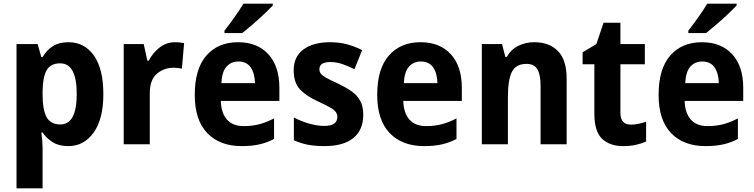

<svg xmlns="http://www.w3.org/2000/svg" viewBox="-20 -786 4108 1046"><path d="M353 -556Q440 -556 491.5 -483.5Q543 -411 543 -273Q543 -137 490 -63.5Q437 10 352 10Q301 10 267.5 -11Q234 -32 212 -64H205Q212 -16 212 20V240H70V-546H185L205 -475H212Q235 -514 268.5 -535Q302 -556 353 -556ZM308 -441Q256 -441 234.5 -404Q213 -367 212 -290V-270Q212 -189 233.5 -148.5Q255 -108 309 -108Q398 -108 398 -274Q398 -441 308 -441Z M934 -556Q959 -556 983 -551L971 -412Q963 -414 950.5 -415.5Q938 -417 926 -417Q873 -417 834.5 -384Q796 -351 796 -278V0H654V-546H763L783 -455H790Q811 -496 848 -526Q885 -556 934 -556Z M1277 -556Q1382 -556 1442 -490.5Q1502 -425 1502 -308V-236H1183Q1185 -170 1216.5 -134.5Q1248 -99 1308 -99Q1353 -99 1392 -109Q1431 -119 1473 -141V-29Q1435 -9 1393.5 0.5Q1352 10 1297 10Q1177 10 1109 -61Q1041 -132 1041 -269Q1041 -411 1104.5 -483.5Q1168 -556 1277 -556ZM1278 -451Q1239 -451 1214 -423Q1189 -395 1186 -333H1369Q1368 -386 1346 -418.5Q1324 -451 1278 -451ZM1466 -756Q1449 -738 1419 -709.5Q1389 -681 1356.5 -653Q1324 -625 1300 -606H1203V-619Q1228 -651 1257 -691.5Q1286 -732 1306 -766H1466Z M1959 -161Q1959 -78 1905 -34Q1851 10 1747 10Q1697 10 1657.5 2.5Q1618 -5 1581 -22V-146Q1618 -126 1663 -113Q1708 -100 1746 -100Q1784 -100 1801 -113Q1818 -126 1818 -149Q1818 -162 1811 -173.5Q1804 -185 1782 -198.5Q1760 -212 1713 -233Q1646 -264 1613 -300.5Q1580 -337 1580 -403Q1580 -478 1633.5 -517Q1687 -556 1778 -556Q1825 -556 1867 -545.5Q1909 -535 1953 -513L1911 -409Q1877 -426 1845 -437Q1813 -448 1779 -448Q1720 -448 1720 -409Q1720 -396 1727.5 -385.5Q1735 -375 1756.5 -362.5Q1778 -350 1821 -331Q1863 -311 1894 -289.5Q1925 -268 1942 -237.5Q1959 -207 1959 -161Z M2271 -556Q2376 -556 2436 -490.5Q2496 -425 2496 -308V-236H2177Q2179 -170 2210.5 -134.5Q2242 -99 2302 -99Q2347 -99 2386 -109Q2425 -119 2467 -141V-29Q2429 -9 2387.5 0.5Q2346 10 2291 10Q2171 10 2103 -61Q2035 -132 2035 -269Q2035 -411 2098.5 -483.5Q2162 -556 2271 -556ZM2272 -451Q2233 -451 2208 -423Q2183 -395 2180 -333H2363Q2362 -386 2340 -418.5Q2318 -451 2272 -451Z M2891 -556Q2972 -556 3019.5 -508Q3067 -460 3067 -358V0H2925V-321Q2925 -379 2907.5 -408.5Q2890 -438 2849 -438Q2790 -438 2768.5 -394Q2747 -350 2747 -259V0H2605V-546H2715L2733 -476H2741Q2764 -517 2804 -536.5Q2844 -556 2891 -556Z M3418 -107Q3438 -107 3458.5 -111.5Q3479 -116 3500 -123V-15Q3476 -4 3444.5 3Q3413 10 3375 10Q3303 10 3260.5 -29.5Q3218 -69 3218 -168V-436H3154V-501L3229 -546L3268 -662H3360V-546H3493V-436H3360V-170Q3360 -107 3418 -107Z M3804 -556Q3909 -556 3969 -490.5Q4029 -425 4029 -308V-236H3710Q3712 -170 3743.5 -134.5Q3775 -99 3835 -99Q3880 -99 3919 -109Q3958 -119 4000 -141V-29Q3962 -9 3920.5 0.5Q3879 10 3824 10Q3704 10 3636 -61Q3568 -132 3568 -269Q3568 -411 3631.5 -483.5Q3695 -556 3804 -556ZM3805 -451Q3766 -451 3741 -423Q3716 -395 3713 -333H3896Q3895 -386 3873 -418.5Q3851 -451 3805 -451ZM3993 -756Q3976 -738 3946 -709.5Q3916 -681 3883.5 -653Q3851 -625 3827 -606H3730V-619Q3755 -651 3784 -691.5Q3813 -732 3833 -766H3993Z"/></svg>

Font: Noto Sans Ethiopic SemiCondensed
Style: Bold
Weight: 700
Width: 4
Designer: Monotype Design Team
Foundry: Monotype Imaging Inc.
Version: Version 2.102; ttfautohint (v1.8.4.7-5d5b)